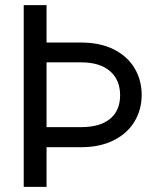

<svg xmlns="http://www.w3.org/2000/svg" viewBox="-20 -727 641 747"><path d="M161.1 -707V-561.5H295.9Q369.6 -561.5 422.9 -534.7Q476.1 -507.8 503.7 -461.4Q531.2 -415 531.2 -357.4Q531.2 -300.3 503.4 -254.2Q475.6 -208 422.4 -181.2Q369.1 -154.3 295.9 -154.3H161.1V0H72.3V-707ZM295.9 -232.4Q369.1 -232.4 408.2 -264.6Q447.3 -296.9 447.3 -356.4Q447.3 -416.5 407.7 -450.4Q368.2 -484.4 295.9 -484.4H161.1V-232.4Z"/></svg>

Font: WEMIX Pretendard
Style: Regular
Weight: 400
Designer: Base glyphs from Inter by Rasmus Andersson; Hangeul glyphs from Noto Sans CJK(Source Han Sans) by Jang Soo-young and Kan
Foundry: Kil Hyung-jin
Version: Version 1.000